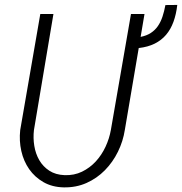

<svg xmlns="http://www.w3.org/2000/svg" viewBox="-20 -769 757 798"><path d="M580.6 -710.9 564.5 -615.7Q589.4 -620.6 606.9 -632.1Q624.5 -643.6 636.2 -660.6Q647.9 -677.7 655.3 -699.7Q662.6 -721.7 667.5 -748L716.8 -748.5Q712.4 -709.5 700.9 -678.2Q689.5 -647 670.2 -624.3Q650.9 -601.6 622.8 -587.6Q594.7 -573.7 556.6 -569.3L499 -230Q491.7 -182.1 470.2 -138.4Q448.7 -94.7 415.8 -61.3Q382.8 -27.8 339.6 -8.5Q296.4 10.7 245.1 9.8Q196.8 8.8 160.6 -12Q124.5 -32.7 101.3 -65.9Q78.1 -99.1 68.6 -141.4Q59.1 -183.6 64 -228.5L147.5 -710.9H202.1L121.1 -228.5Q117.2 -195.3 122.6 -162.6Q127.9 -129.9 143.3 -103.3Q158.7 -76.7 184.8 -59.6Q210.9 -42.5 248.5 -41Q288.1 -39.6 320.8 -55.4Q353.5 -71.3 378.2 -98.1Q402.8 -125 418.7 -159.2Q434.6 -193.4 440.9 -229.5L524.4 -710.9Z"/></svg>

Font: Roboto Mono Light
Style: Italic
Weight: 300
Designer: Google
Version: Version 2.000985; 2015; ttfautohint (v1.3)